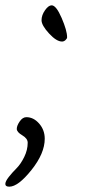

<svg xmlns="http://www.w3.org/2000/svg" viewBox="-25 -519 351 721"><path d="M143 2Q143 57 93 119.5Q43 182 10 182Q-5 182 -5 172Q-5 162 8 145.5Q21 129 37 113Q53 97 66 70.5Q79 44 79 17Q79 1 58.5 -11Q38 -23 38 -35Q38 -47 49 -63Q60 -79 74 -79Q101 -79 122 -55Q143 -31 143 2ZM208 -363Q187 -363 159 -393.5Q131 -424 131 -443Q131 -462 144 -480.5Q157 -499 169 -499Q186 -499 206.5 -451.5Q227 -404 227 -379Q227 -374 221 -368.5Q215 -363 208 -363Z"/></svg>

Font: Kalam Light
Style: Regular
Weight: 300
Version: Version 2.001;PS 1.0;hotconv 1.0.79;makeotf.lib2.5.61930; tt